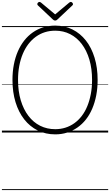

<svg xmlns="http://www.w3.org/2000/svg" viewBox="-20 -1382 1148 2002"><path d="M556 19Q456 19 374 -21.5Q292 -62 233 -137Q174 -212 142 -316.5Q110 -421 110 -549Q110 -634 124.5 -709Q139 -784 166.5 -847Q194 -910 233 -959.5Q272 -1009 322 -1044Q372 -1079 430.5 -1097Q489 -1115 556 -1115Q655 -1115 736 -1074.5Q817 -1034 875.5 -959.5Q934 -885 966 -780.5Q998 -676 998 -548Q998 -463 983.5 -388Q969 -313 942 -249.5Q915 -186 876 -136.5Q837 -87 787.5 -52.5Q738 -18 680 0.5Q622 19 556 19ZM556 -35Q612 -35 662.5 -51Q713 -67 756 -98Q799 -129 833 -173.5Q867 -218 890.5 -275.5Q914 -333 927 -401.5Q940 -470 940 -549Q940 -666 912 -760.5Q884 -855 833 -922.5Q782 -990 711.5 -1026Q641 -1062 556 -1062Q498 -1062 447.5 -1046Q397 -1030 353.5 -998.5Q310 -967 276 -922.5Q242 -878 218 -821Q194 -764 181 -695.5Q168 -627 168 -549Q168 -431 196.5 -336Q225 -241 276.5 -173.5Q328 -106 399 -70.5Q470 -35 556 -35ZM718 -1362Q726 -1362 733.5 -1354.5Q741 -1347 741 -1338Q741 -1336 740 -1333Q739 -1330 735 -1326L580 -1180Q575 -1175 569.5 -1171.5Q564 -1168 555 -1168Q546 -1168 541 -1171.5Q536 -1175 530 -1180L375 -1326Q371 -1330 370 -1333.5Q369 -1337 369 -1339Q369 -1348 376.5 -1355Q384 -1362 392 -1362Q397 -1362 400.5 -1359.5Q404 -1357 409 -1354L555 -1232L701 -1354Q706 -1357 709.5 -1359.5Q713 -1362 718 -1362ZM0 590H1108V600H0ZM0 -20H1108V0H0ZM0 -505H1108V-500H0ZM0 -1110H1108V-1100H0Z"/></svg>

Font: Playwrite FR Moderne Guides
Style: Regular
Weight: 400
Designer: Veronika Burian, José Scaglione
Foundry: TypeTogether
Version: Version 1.003